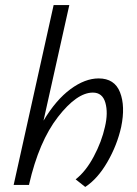

<svg xmlns="http://www.w3.org/2000/svg" viewBox="-20 -731 540 759"><path d="M370 -421Q433 -421 454.5 -366Q476 -311 459 -229Q443 -157 404.5 -90.5Q366 -24 317 8L279 -22Q319 -53 350.5 -112Q382 -171 395 -230Q408 -285 396.5 -325Q385 -365 347 -365Q284 -365 209 -268.5Q134 -172 95 -2V0H34L192 -711H254L152 -254Q201 -336 258.5 -378.5Q316 -421 370 -421Z"/></svg>

Font: EauTestInfant
Style: Italic
Weight: 400
Italic angle: -12°
Designer: Christian Thalmann (Catharsis Fonts)
Version: Version 0.001;PS 000.001;hotconv 1.0.88;makeotf.lib2.5.64775